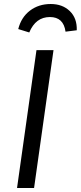

<svg xmlns="http://www.w3.org/2000/svg" viewBox="-20 -938 403 958"><path d="M150 0H65L162 -688H247ZM71 -793Q86 -852 129.5 -885Q173 -918 233 -918Q292 -918 328.5 -882.5Q365 -847 363 -787L307 -780Q297 -853 229 -853Q158 -853 126 -776Z"/></svg>

Font: FiraGO Book
Style: Italic
Weight: 350
Italic angle: -8°
Designer: bBox Type GmbH
Foundry: bBox Type GmbH
Version: Version 1.001